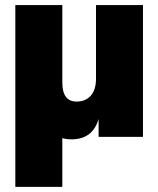

<svg xmlns="http://www.w3.org/2000/svg" viewBox="-20 -536 620 752"><path d="M259.8 9.8Q240.2 9.8 224.1 4.9V195.8H40V-516.1H224.1V-212.9Q224.1 -138.2 279.8 -138.2Q314.9 -138.2 335.4 -161.1Q356 -184.1 356 -228V-516.1H540V0H366.2V-69.8Q342.8 9.8 259.8 9.8Z"/></svg>

Font: Creato Display Black
Style: Regular
Weight: 900
Version: Version 1.000